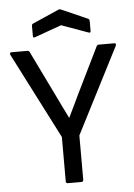

<svg xmlns="http://www.w3.org/2000/svg" viewBox="-57 -885 650 929"><g transform="rotate(-5 267.5 -421.0)"><path d="M139.2 -717.8Q127.9 -712.9 127.9 -724.1V-773.9Q127.9 -781.2 134.8 -784.2L261.2 -839.8Q268.1 -843.3 274.9 -839.8L400.9 -784.2Q408.2 -781.2 408.2 -773.9V-724.1Q408.2 -712.9 397 -717.8L268.1 -764.2ZM234.9 0Q225.1 0 225.1 -9.8V-225.1L11.2 -643.1Q9.3 -648.4 11 -651.6Q12.7 -654.8 18.1 -654.8H94.2Q103 -654.8 106 -647.9L215.8 -421.9Q224.1 -404.3 241.7 -368.4Q259.3 -332.5 268.1 -314.9H269Q278.3 -333.5 295.7 -369.9Q313 -406.2 321.8 -424.8L431.2 -647.9Q434.1 -654.8 442.9 -654.8H517.1Q522.5 -654.8 524.2 -651.6Q525.9 -648.4 523.9 -643.1L310.1 -225.1V-9.8Q310.1 0 299.8 0Z"/></g></svg>

Font: Sofia Sans
Style: Regular
Weight: 400
Designer: Botio Nikoltchev, Ani Petrova
Foundry: lettersoup
Version: Version 4.100